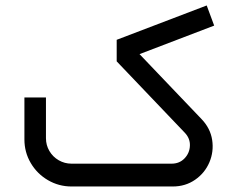

<svg xmlns="http://www.w3.org/2000/svg" viewBox="-20 -676 862 696"><path d="M606.2 0Q652.1 0 687.3 -24.4Q722.4 -48.7 739 -87.5Q755.5 -126.4 749.1 -168.7Q742.6 -210.9 710.9 -244L485.8 -479.8L756.4 -583.2L729.3 -656.2L403 -531.7V-453.6L649.8 -194.9Q669.6 -174.2 668.4 -147.5Q667.3 -120.9 648.9 -101.8Q630.5 -82.7 602 -82.7H239.4Q214.2 -82.7 192.8 -95.1Q171.4 -107.5 159 -128.7Q146.6 -149.8 146.6 -175.1V-322.6H68.5V-170.5Q68.5 -124.1 91.5 -85Q114.4 -46 153.7 -23Q193 0 239.4 0Z"/></svg>

Font: Arad
Style: Regular
Weight: 400
Designer: Mohammad Darvishi
Version: Version 1.010;September 21, 2024;FontCreator 15.0.0.2992 64-